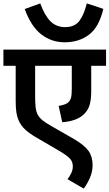

<svg xmlns="http://www.w3.org/2000/svg" viewBox="-20 -913 642 1126"><path d="M602 -527H515V-382Q515 -331 506.5 -300.5Q498 -270 477 -248Q457 -226 424.5 -213Q392 -200 345 -196L324 -292Q367 -299 381 -313Q392 -324 396.5 -340Q401 -356 401 -393V-527H186V-351Q186 -310 189 -283.5Q192 -257 202 -239Q212 -221 232 -205.5Q252 -190 286 -171L415 -97Q476 -61 499.5 -27.5Q523 6 523 55Q523 96 506 133Q489 170 471 193L376 138Q388 123 397.5 103Q407 83 407 64Q407 45 399.5 30.5Q392 16 370 -0.5Q348 -17 304 -42L196 -105Q157 -127 129.5 -151.5Q102 -176 88 -210Q80 -229 76 -254.5Q72 -280 72 -320V-527H0V-622H602ZM586 -861Q561 -754 502 -709.5Q443 -665 359 -665Q282 -665 222 -711.5Q162 -758 125 -860L216 -893Q242 -822 276 -788Q310 -754 362 -754Q418 -754 445.5 -790.5Q473 -827 489 -893Z"/></svg>

Font: Noto Sans Devanagari UI SemiBold
Style: Regular
Weight: 600
Designer: Jelle Bosma - Monotype Design Team
Foundry: Monotype Imaging Inc.
Version: Version 2.003; ttfautohint (v1.8.4.7-5d5b)